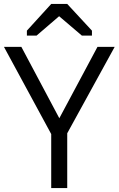

<svg xmlns="http://www.w3.org/2000/svg" viewBox="-20 -951 600 971"><path d="M239 -273V0H320V-277L560 -714H473L280 -353L88 -714H0ZM116 -796V-771H165L279 -869L394 -771H445V-796L320 -931H239Z"/></svg>

Font: Frost Regular
Style: Regular
Weight: 400
Designer: Lee Frost
Foundry: Lee Frost for Ice Communication Norge AS
Version: Version 2.011;hotconv 1.0.107;makeotfexe 2.5.65593